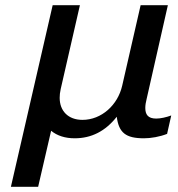

<svg xmlns="http://www.w3.org/2000/svg" viewBox="-20 -520 685 740"><path d="M22 200H127L177 -16C200 3 231 13 268 13C332 13 386 -14 430 -70C438 -8 465 13 535 13C562 13 596 7 624 -4L640 -75C621 -68 599 -63 582 -63C550 -63 540 -79 540 -104C540 -115 542 -126 545 -138L627 -500H522L451 -190C434 -115 371 -58 298 -58C242 -58 210 -93 210 -143C210 -153 211 -164 214 -177L288 -500H183Z"/></svg>

Font: Perun Medium Italic
Style: Regular
Weight: 500
Italic angle: -12°
Foundry: Copyright (c) Stefan Peev, Context Ltd, 2016
Version: Version 1.026